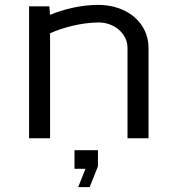

<svg xmlns="http://www.w3.org/2000/svg" viewBox="-20 -566 718 786"><path d="M285 125H330L300 200H347L381 115V49H285ZM99 0H185V-429.9C236.7 -453.1 315.1 -474 384 -474C449.1 -474 502 -427.4 502 -370V0H588V-370C588 -472.1 501.5 -546 382 -546C314.5 -546 242.6 -529.2 184.7 -505.2L182 -540H99Z"/></svg>

Font: Resamitz
Style: Bold
Weight: 700
Designer: gluk
Foundry: gluk
Version: Version 0.047